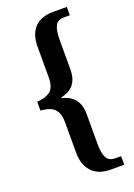

<svg xmlns="http://www.w3.org/2000/svg" viewBox="-166 -824 710 1014"><g transform="rotate(-20 189.0 -316.5)"><path d="M273 127Q203 127 167 87.5Q131 48 131 -19V-191Q131 -231 117.5 -252.5Q104 -274 81.5 -282.5Q59 -291 30 -293V-343Q73 -344 102 -364Q131 -384 131 -443V-616Q131 -685 167 -722.5Q203 -760 273 -760H348V-713H317Q279 -713 266 -687Q253 -661 253 -611V-441Q253 -393 230 -362Q207 -331 158 -321V-316Q207 -305 230 -273.5Q253 -242 253 -194V-23Q253 27 266 53Q279 79 317 79H348V127Z"/></g></svg>

Font: Noto Serif Thai Condensed SemiBold
Style: Regular
Weight: 600
Width: 3
Designer: Monotype Design Team
Foundry: Monotype Imaging Inc.
Version: Version 2.002; ttfautohint (v1.8.4.7-5d5b)